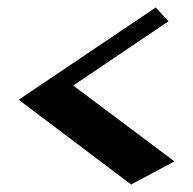

<svg xmlns="http://www.w3.org/2000/svg" viewBox="-20 -578 517 514"><path d="M331 -84 30 -311 397 -558 431 -521 176 -349 447 -146Z"/></svg>

Font: Inknut Antiqua SemiBold
Style: Regular
Weight: 600
Designer: Claus Eggers Sørensen
Foundry: Claus Eggers Sørensen
Version: Version 1.003; ttfautohint (v1.8.2) -l 8 -r 50 -G 200 -x 14 